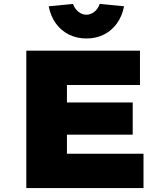

<svg xmlns="http://www.w3.org/2000/svg" viewBox="-20 -958 832 978"><path d="M114 0V-700H693V-525H321V-175H711V0ZM221 -272V-436H656V-272ZM420 -762Q372 -762 332 -781.5Q292 -801 265 -838Q238 -875 228 -926L352 -938Q361 -912 380 -897.5Q399 -883 420 -883Q441 -883 460 -897.5Q479 -912 488 -938L612 -926Q602 -875 575 -838Q548 -801 508.5 -781.5Q469 -762 420 -762Z"/></svg>

Font: Lexend Exa Black
Style: Regular
Weight: 900
Designer: Bonnie Shaver-Troup, Thomas Jockin
Foundry: Lexend
Version: Version 1.007